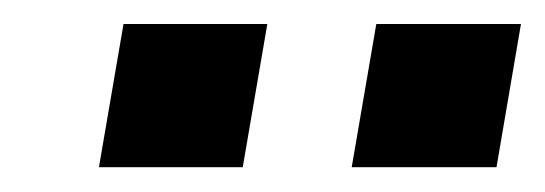

<svg xmlns="http://www.w3.org/2000/svg" viewBox="-20 -743 446 157"><path d="M60.9 -606.3 81 -723.4H198.6L178.5 -606.3ZM267.6 -606.3 287.7 -723.4H406L386 -606.3Z"/></svg>

Font: Archivo Variable SemiBold
Style: Italic
Weight: 600
Italic angle: -10°
Designer: Hector Gatti
Foundry: Omnibus-Type
Version: Version 2.001